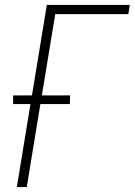

<svg xmlns="http://www.w3.org/2000/svg" viewBox="-20 -755 544 775"><path d="M48 0 103 -335H33V-370H109L169 -735H504L498 -698H203L149 -370H263L262 -335H143L88 0Z"/></svg>

Font: Iosevka Term Curly XLt Obl
Style: Regular
Weight: 200
Italic angle: -9°
Designer: Belleve Invis
Foundry: Belleve Invis
Version: Version 32.3.0